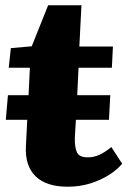

<svg xmlns="http://www.w3.org/2000/svg" viewBox="-20 -692 486 726"><path d="M236 14Q155 14 114.5 -25.5Q74 -65 78 -140L83 -239H2L10 -332H88L93 -436H13L21 -510L100 -517L162 -672H288L280 -516H407L403 -436H277L272 -332H397L392 -239H267L263 -172Q262 -137 270.5 -117Q279 -97 312 -97Q335 -97 356.5 -107Q378 -117 401 -136L442 -73Q422 -49 390.5 -29.5Q359 -10 320 2Q281 14 236 14Z"/></svg>

Font: Literata 18pt ExtraBold
Style: Italic
Weight: 800
Italic angle: -2°
Designer: Latin by Veronika Burian and Jose Scaglione. Greek by Irene Vlachou. Cyrillic by Vera Evstafieva
Foundry: TypeTogether
Version: Version 3.103;gftools[0.9.29]